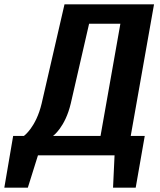

<svg xmlns="http://www.w3.org/2000/svg" viewBox="-66 -720 741 890"><path d="M233 -700 127 -240C101 -130 45 -90 45 -90H-5L-46 150H63L110 0H465L458 150H563L605 -90H540L648 -700ZM180 -90C180 -90 236 -130 262 -240L347 -610H492L400 -90Z"/></svg>

Font: Scada
Style: Bold Italic
Weight: 700
Designer: Jovanny Lemonad
Foundry: Jovanny Lemonad
Version: Version 3.005